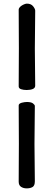

<svg xmlns="http://www.w3.org/2000/svg" viewBox="-20 -876 295 1058"><path d="M174 -817Q174 -766 173 -712Q172 -658 172 -608Q172 -557 173 -506Q174 -455 174 -404Q174 -391 160.5 -385.5Q147 -380 127 -380Q109 -380 96 -384.5Q83 -389 83 -400Q83 -451 83.5 -505Q84 -559 84 -610Q84 -662 83.5 -716.5Q83 -771 83 -823Q83 -829 88 -835Q93 -841 100 -845.5Q107 -850 115 -853Q123 -856 128 -856Q151 -856 162.5 -841.5Q174 -827 174 -817ZM172 -292Q172 -241 171 -186.5Q170 -132 170 -82Q170 -31 171 20.5Q172 72 172 123Q172 147 159.5 154.5Q147 162 127 162Q109 162 96 153.5Q83 145 83 125Q83 74 83.5 20.5Q84 -33 84 -84Q84 -136 83.5 -189.5Q83 -243 83 -295Q83 -301 88 -304.5Q93 -308 100 -310Q107 -312 115 -313Q123 -314 128 -314Q152 -314 162 -306Q172 -298 172 -292Z"/></svg>

Font: Life Savers ExtraBold
Style: Regular
Weight: 800
Designer: Pablo Impallari, Rodrigo Fuenzalida, Brenda Gallo
Foundry: Pablo Impallari, Rodrigo Fuenzalida, Brenda Gallo
Version: Version 3.001; ttfautohint (v0.95) -l 8 -r 50 -G 200 -x 14 -